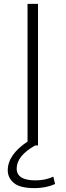

<svg xmlns="http://www.w3.org/2000/svg" viewBox="-20 -750 339 990"><path d="M161 0Q66 54 66 119Q66 180 163 180Q214 180 255 161L264 199Q216 220 159 220Q83 220 51.5 193.5Q20 167 20 128Q20 48 122 -20V-730H176V0Z"/></svg>

Font: M PLUS 1p Light
Style: Regular
Weight: 300
Version: Version 1.061